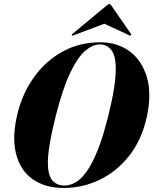

<svg xmlns="http://www.w3.org/2000/svg" viewBox="-20 -921 760 951"><path d="M477 -711.5Q562 -711.5 622.8 -666.2Q683.5 -621 707.8 -537.5Q732 -454 706.5 -339.5Q681.5 -227.5 620 -149.5Q558.5 -71.5 474 -30.8Q389.5 10 295 10Q202.5 10 140.8 -34.2Q79 -78.5 58.5 -163.2Q38 -248 69.5 -369.5Q95 -465.5 151.5 -543Q208 -620.5 290.8 -666Q373.5 -711.5 477 -711.5ZM299 -2Q325.5 -2 352.8 -16.8Q380 -31.5 408 -69.8Q436 -108 463.8 -177Q491.5 -246 518 -354Q536.5 -429.5 545 -484.8Q553.5 -540 553.5 -578Q554 -644.5 531.8 -672.8Q509.5 -701 474.5 -701Q439.5 -701 402.5 -669.8Q365.5 -638.5 329 -563Q292.5 -487.5 258 -354Q237 -271 227.2 -213.2Q217.5 -155.5 217 -117Q217 -53.5 239 -27.8Q261 -2 299 -2ZM344 -746Q337.5 -743.5 335.5 -745.5Q333.5 -748 338 -752.5L507.5 -893Q516.5 -901 521.5 -901Q527 -901 532 -893L629 -752.5Q632 -748 627.5 -745.5Q625.5 -743.5 620.5 -746L497 -803.5Z"/></svg>

Font: Fraunces 144pt S000
Style: Bold Italic
Weight: 700
Italic angle: -16°
Version: Version 1.000; ttfautohint (v1.8.3)